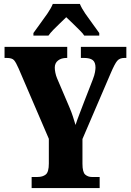

<svg xmlns="http://www.w3.org/2000/svg" viewBox="-20 -951 660 971"><path d="M140 0V-56H170Q196 -56 211.5 -68.5Q227 -81 227 -124V-249L74 -605Q61 -635 51 -646.5Q41 -658 14 -658H3V-714H320V-658H317Q290 -658 273.5 -645Q257 -632 257 -609Q257 -598 260 -583Q263 -568 269 -554L330 -411Q342 -383 348.5 -362.5Q355 -342 362 -319Q370 -344 381.5 -373.5Q393 -403 405 -435L449 -548Q458 -571 460.5 -586.5Q463 -602 463 -609Q463 -636 449 -647Q435 -658 405 -658H389V-714H619V-658H609Q585 -658 572.5 -643Q560 -628 540 -581L397 -248V-123Q397 -80 411 -68Q425 -56 444 -56H484V0ZM149 -784Q162 -803 181.5 -829Q201 -855 219.5 -882Q238 -909 247 -931H384Q393 -909 411.5 -882Q430 -855 449.5 -829Q469 -803 482 -784V-771H406Q401 -780 383.5 -797.5Q366 -815 347 -833.5Q328 -852 315 -864Q302 -851 284 -834Q266 -817 250 -800.5Q234 -784 225 -771H149Z"/></svg>

Font: Noto Serif Thai ExtraCondensed Black
Style: Regular
Weight: 900
Width: 2
Designer: Monotype Design Team
Foundry: Monotype Imaging Inc.
Version: Version 2.002; ttfautohint (v1.8.4.7-5d5b)